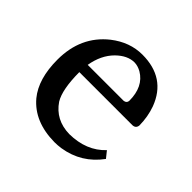

<svg xmlns="http://www.w3.org/2000/svg" viewBox="-121 -562 694 694"><g transform="rotate(45 226.5 -214.5)"><path d="M125 -272.9H309.1Q322.3 -274.9 323.2 -287.1Q323.2 -359.4 273.4 -388.7Q255.9 -398.4 238.8 -398.9Q203.1 -398.9 169.9 -366.2Q134.8 -331.1 125 -272.9ZM392.1 -104 412.1 -79.1Q359.4 -6.8 271 7.3Q253.9 9.8 237.8 9.8Q133.8 8.8 79.1 -56.2Q34.2 -110.8 34.2 -209Q34.2 -328.1 119.1 -395.5Q174.8 -439 238.8 -439Q357.9 -439 397.5 -333.5Q411.6 -294.4 412.1 -250Q410.2 -233.9 394 -232.9H122.1Q122.6 -144 146 -106Q183.6 -50.3 254.9 -48.8Q341.3 -49.8 392.1 -104Z"/></g></svg>

Font: Linux Biolinum Capitals O
Style: Small Caps
Weight: 400
Designer: Philipp H. Poll
Foundry: Philipp H. Poll
Version: Version 1.0.4